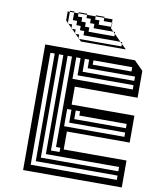

<svg xmlns="http://www.w3.org/2000/svg" viewBox="-97 -980 861 1054"><g transform="rotate(10 333.5 -453.0)"><path d="M105 0V-700H605L655 -650V-500H305V-400H655V-250H305V-150H655V0ZM597 -636V-660H381V-636ZM621 -588V-612H357V-660H333V-588ZM621 -540V-564H309V-660H285V-540ZM621 -324V-348H357V-372H333V-324ZM621 -276V-300H309V-372H285V-276ZM285 -132V-156H261V-660H237V-132ZM621 -84V-108H213V-660H189V-84ZM621 -36V-60H165V-660H141V-36ZM447 -858H445V-882H399V-900H351V-906H399V-900H445V-882H447ZM519 -762V-776L509 -786H303V-810H279V-834H255V-858H231V-900H207V-906H231V-900H255V-882H279V-858H303V-834H327V-810H471V-824L461 -834H351V-858H327V-882H303V-900H255V-906H303V-900H351V-882H375V-858H445V-850L461 -834H471V-824L509 -786H519V-776L545 -750H295L283 -762H279V-766L259 -786H255V-790L235 -810H231V-814L211 -834H207V-838L195 -850V-900H207V-838L211 -834H231V-814L235 -810H255V-790L259 -786H279V-766L283 -762Z"/></g></svg>

Font: Rubik Broken Fax
Style: Regular
Weight: 400
Designer: Hubert and Fischer, NaN
Foundry: Hubert and Fischer, NaN
Version: Version 2.201